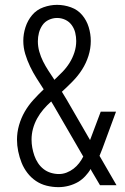

<svg xmlns="http://www.w3.org/2000/svg" viewBox="-20 -763 515 791"><path d="M221 8Q196 8 172 2Q148 -4 128 -17.5Q108 -31 93 -50.5Q78 -70 69 -92.5Q60 -115 55 -139.5Q50 -164 50 -188Q50 -218 58.5 -247.5Q67 -277 82 -303Q97 -329 117.5 -351.5Q138 -374 160 -395Q145 -418 130.5 -441Q116 -464 104 -489Q92 -514 84 -540.5Q76 -567 76 -595Q76 -623 85 -651Q94 -679 112.5 -701Q131 -723 159 -733Q187 -743 215 -743Q244 -743 272 -733Q300 -723 318.5 -701Q337 -679 345.5 -651Q354 -623 354 -594Q354 -563 344.5 -533Q335 -503 318.5 -477Q302 -451 280 -428.5Q258 -406 235 -385Q240 -377 245 -368.5Q250 -360 255 -352L351 -186L395 -303H458L402 -151Q399 -144 396 -136Q393 -128 390 -121L460 0H392L356 -61L354 -67Q344 -51 331.5 -37.5Q319 -24 303 -14Q284 -3 263 2.5Q242 8 221 8ZM204 -434Q221 -450 237.5 -467Q254 -484 266.5 -504Q279 -524 286.5 -547Q294 -570 294 -594Q294 -611 290 -628Q286 -645 275.5 -659.5Q265 -674 249 -681.5Q233 -689 215 -689Q198 -689 181.5 -681.5Q165 -674 155 -659.5Q145 -645 140.5 -628Q136 -611 136 -593Q136 -571 142 -550Q148 -529 157.5 -510Q167 -491 179 -472.5Q191 -454 203 -436V-435Q203 -435 204 -435Q204 -434 204 -434ZM223 -46Q239 -46 254.5 -52Q270 -58 283 -68Q296 -78 306 -91Q316 -104 323 -118L203 -325Q200 -330 197 -335Q194 -340 191 -345Q174 -330 159 -312.5Q144 -295 133 -275Q122 -255 116 -233Q110 -211 110 -188Q110 -171 113 -154.5Q116 -138 121.5 -122Q127 -106 136.5 -91.5Q146 -77 159.5 -66.5Q173 -56 189.5 -51Q206 -46 223 -46Z"/></svg>

Font: Iosevka QP Light
Style: Regular
Weight: 300
Designer: Belleve Invis
Foundry: Belleve Invis
Version: Version 20.0.0; ttfautohint (v1.8.4)